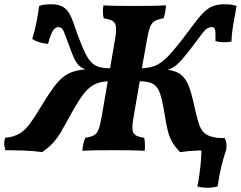

<svg xmlns="http://www.w3.org/2000/svg" viewBox="-53 -704 1129 900"><path d="M145 9Q101 3 54 1.5Q7 0 -28 0Q-32 -13 -33 -27.5Q-34 -42 -29 -58Q12 -62 38 -77.5Q64 -93 87 -124Q110 -155 141 -207Q179 -270 207 -306Q235 -342 267 -358.5Q299 -375 348 -379Q323 -386 307.5 -408Q292 -430 273 -485Q254 -536 246 -556.5Q238 -577 221 -577Q206 -577 195 -560Q184 -543 172 -498Q149 -501 130 -506.5Q111 -512 98 -522Q109 -556 118 -600Q127 -644 130 -676Q140 -680 155 -682Q170 -684 186 -684Q221 -684 241 -672.5Q261 -661 273.5 -638Q286 -615 297 -581Q308 -547 326 -502Q345 -453 362.5 -427.5Q380 -402 403 -393Q426 -384 463 -384L487 -524Q493 -560 490.5 -579Q488 -598 474.5 -606Q461 -614 433 -618Q430 -631 429.5 -647Q429 -663 432 -679Q464 -677 500 -676.5Q536 -676 577 -676Q612 -676 649.5 -676.5Q687 -677 725 -679Q724 -663 721.5 -648Q719 -633 713 -618Q687 -614 672.5 -605.5Q658 -597 650 -576Q642 -555 635 -513L612 -384Q649 -385 676.5 -397Q704 -409 732 -437.5Q760 -466 798 -515Q832 -559 855.5 -591Q879 -623 899 -643.5Q919 -664 942 -674Q965 -684 998 -684Q1036 -684 1056 -676Q1049 -638 1041 -592Q1033 -546 1032 -509Q1018 -506 997 -506Q976 -506 957 -511Q958 -555 954.5 -566Q951 -577 940 -577Q917 -577 898 -551Q879 -525 839 -473Q813 -439 795 -419.5Q777 -400 762.5 -390.5Q748 -381 732 -377Q774 -372 797.5 -352Q821 -332 834.5 -293.5Q848 -255 861 -193Q872 -143 882.5 -115Q893 -87 913.5 -74Q934 -61 976 -57Q976 -42 971.5 -27Q967 -12 961 0Q925 0 878 1.5Q831 3 791 9Q765 -18 752 -42.5Q739 -67 732 -97Q725 -127 718 -173Q708 -233 697.5 -265Q687 -297 665.5 -310Q644 -323 602 -323L573 -155Q566 -116 568 -97Q570 -78 583 -70Q596 -62 623 -58Q629 -28 625 3Q589 1 555.5 0.5Q522 0 482 0Q440 0 401.5 0.5Q363 1 333 3Q335 -31 347 -58Q372 -62 386.5 -69.5Q401 -77 408.5 -96Q416 -115 423 -153L452 -323Q411 -321 383 -304.5Q355 -288 329 -250.5Q303 -213 268 -148Q247 -110 231.5 -83.5Q216 -57 196.5 -35.5Q177 -14 145 9ZM872 170Q882 123 887 71Q892 19 891 -30L929 -57H1000Q1013 -34 1007 -1Q995 33 984.5 76.5Q974 120 967 170Q946 176 920 176Q894 176 872 170Z"/></svg>

Font: Vollkorn
Style: Bold Italic
Weight: 700
Italic angle: -11°
Designer: Friedrich Althausen
Foundry: Friedrich Althausen
Version: Version 5.000; ttfautohint (v1.8.3)